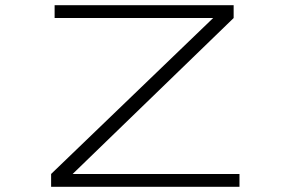

<svg xmlns="http://www.w3.org/2000/svg" viewBox="-20 -720 1090 740"><path d="M260 -49.5H903V0H177V-49.5L801.5 -650.5H190.5V-700H880.5V-650.5Z"/></svg>

Font: League Mono Extended UltraLight
Style: Regular
Weight: 200
Width: 9
Designer: Tyler Finck
Foundry: The League of Moveable Type / Tyler Finck
Version: Version 2.210